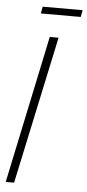

<svg xmlns="http://www.w3.org/2000/svg" viewBox="-57 -858 405 891"><g transform="rotate(5 145.5 -412.5)"><path d="M5 0 150 -688H191L44 0ZM99 -793 105 -825H291L285 -793Z"/></g></svg>

Font: Saira UltraCondensed ExtraLight
Style: Italic
Weight: 250
Width: 1
Italic angle: -12°
Designer: Hector Gatti with collaboration of the Omnibus-Type team
Foundry: Omnibus-Type
Version: Version 1.101